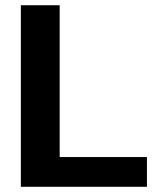

<svg xmlns="http://www.w3.org/2000/svg" viewBox="-20 -717 590 737"><path d="M60 -696.9V0H544V-114.2H209.1V-696.9Z"/></svg>

Font: Diatome
Style: Bold
Weight: 700
Designer: 15.100.17
Foundry: 15.100.17
Version: Version 1.004;Fontself Maker 3.5.8